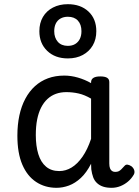

<svg xmlns="http://www.w3.org/2000/svg" viewBox="-20 -880 664 917"><path d="M250 17Q195 17 152.5 -11Q110 -39 86.5 -94Q63 -149 63 -232Q63 -284 72.5 -328.5Q82 -373 101 -408.5Q120 -444 147 -468.5Q174 -493 209 -506Q244 -519 287 -519Q319 -519 352 -509.5Q385 -500 415 -483V-487Q415 -501 426 -508Q437 -515 459 -515Q481 -515 491.5 -508.5Q502 -502 502 -488V-99Q502 -85 505.5 -76Q509 -67 515.5 -63Q522 -59 530 -59Q540 -59 546.5 -62Q553 -65 559.5 -71.5Q566 -78 575 -88Q581 -95 590 -93.5Q599 -92 609 -85Q619 -76 621.5 -65.5Q624 -55 619 -46Q608 -27 591.5 -13Q575 1 555 9Q535 17 513 17Q490 17 473 11.5Q456 6 443.5 -5.5Q431 -17 425 -33.5Q419 -50 416 -71Q416 -76 415.5 -83Q415 -90 415 -98Q393 -55 366 -30Q339 -5 309.5 6Q280 17 250 17ZM151 -235Q151 -183 163 -144Q175 -105 200 -84Q225 -63 263 -63Q294 -63 322 -80Q350 -97 374 -131.5Q398 -166 415 -217V-409Q384 -427 355.5 -433.5Q327 -440 297 -440Q270 -440 247.5 -432Q225 -424 207 -407.5Q189 -391 176.5 -366.5Q164 -342 157.5 -309.5Q151 -277 151 -235ZM304 -601Q243 -601 205.5 -637Q168 -673 168 -731Q168 -770 185 -799Q202 -828 233 -844Q264 -860 304 -860Q365 -860 402.5 -825Q440 -790 440 -731Q440 -692 423 -663Q406 -634 375.5 -617.5Q345 -601 304 -601ZM304 -661Q325 -661 339.5 -670Q354 -679 361.5 -694.5Q369 -710 369 -731Q369 -763 352 -781.5Q335 -800 304 -800Q284 -800 269 -791.5Q254 -783 246.5 -767.5Q239 -752 239 -731Q239 -700 256 -680.5Q273 -661 304 -661Z"/></svg>

Font: Playwrite IT Moderna
Style: Regular
Weight: 400
Designer: Veronika Burian, José Scaglione
Foundry: TypeTogether
Version: Version 1.002